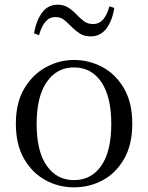

<svg xmlns="http://www.w3.org/2000/svg" viewBox="-20 -788 636 823"><path d="M297 15Q231 15 174.5 -16Q118 -47 83 -107.5Q48 -168 48 -258Q48 -348 84 -408.5Q120 -469 177 -500Q234 -531 297 -531Q362 -531 419 -500.5Q476 -470 511.5 -409Q547 -348 547 -258Q547 -168 512 -107Q477 -46 420.5 -15.5Q364 15 297 15ZM297 -16Q372 -16 414.5 -78Q457 -140 457 -257Q457 -373 414.5 -436Q372 -499 297 -499Q223 -499 180 -436Q137 -373 137 -257Q137 -140 180 -78Q223 -16 297 -16ZM126 -645Q135 -700 160.5 -734Q186 -768 227 -768Q253 -768 272.5 -755.5Q292 -743 307 -727Q324 -709 340 -697Q356 -685 379 -685Q405 -685 422 -704.5Q439 -724 449 -761L470 -754Q461 -698 435.5 -665Q410 -632 369 -632Q341 -632 322.5 -644Q304 -656 289 -671Q272 -688 256.5 -701.5Q241 -715 217 -715Q192 -715 175 -695Q158 -675 147 -637Z"/></svg>

Font: Noto Serif TC ExtraLight
Style: Regular
Weight: 400
Version: Version 2.002-H1;hotconv 1.1.0;makeotfexe 2.6.0